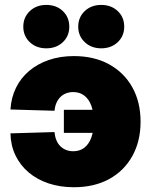

<svg xmlns="http://www.w3.org/2000/svg" viewBox="-20 -766 628 797"><path d="M286.6 11.2Q229 11.2 181.2 -4.9Q133.3 -21 98.4 -50.8Q63.5 -80.6 43.9 -121.6Q24.4 -162.6 23.4 -212.4L206.1 -217.8Q208 -199.2 213.9 -184.6Q219.7 -169.9 230 -159.7Q240.2 -149.4 253.9 -143.8Q267.6 -138.2 284.2 -138.2Q311 -138.2 330.1 -152.8Q349.1 -167.5 359.1 -195.1Q369.1 -222.7 369.1 -261.2Q369.1 -299.8 359.1 -327.1Q349.1 -354.5 330.1 -369.1Q311 -383.8 284.2 -383.8Q267.6 -383.8 253.9 -378.4Q240.2 -373 230.2 -362.8Q220.2 -352.5 214.1 -338.4Q208 -324.2 206.1 -306.2L23.4 -311.5Q26.4 -360.8 46.4 -401.6Q66.4 -442.4 101.1 -471.7Q135.7 -501 182.9 -517.1Q230 -533.2 286.6 -533.2Q370.6 -533.2 432.9 -499Q495.1 -464.8 529.3 -403.6Q563.5 -342.3 563.5 -260.7Q563.5 -179.7 529.3 -118.2Q495.1 -56.6 433.1 -22.7Q371.1 11.2 286.6 11.2ZM376 -214.4H245.1V-310.1H376ZM400.4 -565.4Q358.9 -565.4 331.8 -591.1Q304.7 -616.7 304.7 -655.3Q304.7 -694.3 331.8 -720Q358.9 -745.6 400.4 -745.6Q441.4 -745.6 468.5 -720.2Q495.6 -694.8 495.6 -655.3Q495.6 -616.2 468.5 -590.8Q441.4 -565.4 400.4 -565.4ZM172.4 -565.4Q130.4 -565.4 103.5 -591.1Q76.7 -616.7 76.7 -655.3Q76.7 -694.3 103.8 -720Q130.9 -745.6 172.4 -745.6Q213.9 -745.6 240.7 -720.2Q267.6 -694.8 267.6 -655.3Q267.6 -616.2 240.7 -590.8Q213.9 -565.4 172.4 -565.4Z"/></svg>

Font: Inter 28pt Black
Style: Regular
Weight: 900
Designer: Rasmus Andersson
Foundry: rsms
Version: Version 4.001;git-66647c0bb